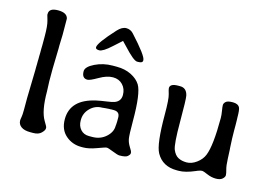

<svg xmlns="http://www.w3.org/2000/svg" viewBox="-94 -898 1533 1088"><g transform="rotate(15 672.0 -354.0)"><path d="M231 -50.8V-44.4Q231 -34.2 214.8 -18.1Q198.7 -2 167 -2H149.9Q115.2 -2 96.7 -15.6Q78.1 -29.3 78.1 -51.8Q78.1 -58.6 80.8 -72Q83.5 -85.4 83.5 -116.7V-185.1L87.4 -348.1Q87.4 -357.4 87.4 -366.7L87.9 -384.8Q87.9 -394 87.9 -403.3L88.4 -412.6Q88.4 -421.9 88.4 -431.2L88.9 -449.2V-477.1L89.4 -495.1V-546.9Q89.4 -610.8 80.8 -639.2Q72.3 -667.5 72.3 -668.9V-675.3Q72.3 -710 125 -710Q177.7 -710 184.6 -677.2Q185.1 -674.8 185.1 -583L183.1 -519.5V-501.5L180.2 -382.3V-310.1L182.6 -249.5Q182.6 -135.3 213.4 -84.5Q231 -55.7 231 -50.8Z M477.1 -66.9H496.6Q543.5 -66.9 576.2 -95.9Q608.9 -125 608.9 -161.1Q609.9 -167 609.9 -170.4L610.8 -186V-211.4Q610.8 -245.6 574.7 -245.6H561.5L558.1 -245.1H547.9L527.8 -243.7L508.3 -241.7Q467.8 -241.7 438.7 -212.6Q409.7 -183.6 409.7 -143.6V-140.1Q409.7 -108.4 428.2 -87.6Q446.8 -66.9 477.1 -66.9ZM639.2 -544.9H631.8Q611.3 -544.9 549.3 -612.3Q525.9 -637.7 524.9 -637.7Q523.9 -637.7 476.8 -594.5Q429.7 -551.3 408 -551.3Q386.2 -551.3 386.2 -563.5Q386.2 -588.9 473.6 -684.1Q499.5 -712.4 524.4 -712.4Q549.3 -712.4 566.4 -693.8Q664.1 -587.4 664.1 -562.5V-559.1Q664.1 -544.9 639.2 -544.9ZM386.2 -373Q353.5 -373 353.5 -414.1Q353.5 -440.4 401.6 -463.9Q449.7 -487.3 504.9 -487.3H528.3Q577.1 -487.3 614 -468.8Q650.9 -450.2 668.5 -421.9Q696.3 -376.5 696.3 -214.4Q696.3 -132.8 700.2 -110.6Q704.1 -88.4 718 -66.4Q731.9 -44.4 731.9 -40V-32.2Q731.9 -26.4 720.9 -15.9Q710 -5.4 672.4 -5.4Q662.1 -5.4 631.6 -17.6Q601.1 -29.8 593 -29.8Q585 -29.8 540 -12.9Q495.1 3.9 461.9 3.9H451.2Q397.9 3.9 359.4 -29.8Q320.8 -63.5 320.8 -124.5Q320.8 -239.7 464.4 -272Q490.7 -277.8 523.9 -282.2Q557.1 -286.6 570.3 -292Q603.5 -305.2 603.5 -341.1Q603.5 -377 581.5 -400.4Q559.6 -423.8 523.9 -423.8Q488.3 -423.8 444.6 -398.4Q400.9 -373 386.2 -373Z M1148.9 -137.7Q1172.9 -196.8 1172.9 -358.4Q1172.9 -376.5 1168.9 -399.7Q1165 -422.9 1165 -433.1Q1165 -443.4 1175.3 -453.1Q1185.5 -462.9 1216.3 -462.9Q1247.1 -462.9 1256.8 -443.8Q1263.2 -431.6 1263.2 -385.3L1263.7 -372.6Q1264.2 -359.4 1264.2 -343.8V-309.1Q1264.2 -267.1 1267.6 -210L1268.6 -197.8Q1269.5 -185.5 1271 -145.8Q1272.5 -106 1278.6 -84.7Q1284.7 -63.5 1284.7 -53Q1284.7 -42.5 1272.2 -31.2Q1259.8 -20 1233.9 -20Q1208 -20 1182.4 -31.2Q1156.7 -42.5 1147.9 -42.5Q1139.2 -42.5 1124 -36.6L1113.8 -32.2Q1058.1 -8.3 1020 -8.3H1007.8Q924.3 -8.3 887.7 -74.7Q861.3 -122.1 861.3 -295.9Q861.3 -386.7 853 -413.3Q844.7 -439.9 844.7 -446.8Q844.7 -473.6 893.1 -473.6H903.8Q941.9 -473.6 951.2 -431.2Q955.6 -411.1 955.6 -279.1Q955.6 -147 967.8 -117.4Q980 -87.9 1000.7 -76.9Q1021.5 -65.9 1050.5 -65.9Q1079.6 -65.9 1108.4 -87.2Q1137.2 -108.4 1148.9 -137.7Z"/></g></svg>

Font: Averia Libre Light
Style: Regular
Weight: 300
Version: Version 1.002